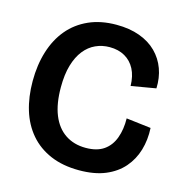

<svg xmlns="http://www.w3.org/2000/svg" viewBox="-103 -770 846 879"><g transform="rotate(15 320.5 -330.0)"><path d="M348 14Q271 14 212.5 -11Q154 -36 115 -81.5Q76 -127 57 -189Q38 -251 38 -326Q38 -403 58 -467Q78 -531 116.5 -577Q155 -623 212 -648.5Q269 -674 343 -674Q405 -674 453 -656.5Q501 -639 533 -607Q565 -575 580.5 -532.5Q596 -490 594 -440L477 -420Q476 -467 459 -499.5Q442 -532 411.5 -549.5Q381 -567 339 -567Q304 -567 273 -553Q242 -539 219 -510Q196 -481 183 -437Q170 -393 170 -332Q170 -254 191.5 -201Q213 -148 254 -120.5Q295 -93 351 -93Q404 -93 436.5 -115.5Q469 -138 484 -179Q499 -220 498 -272L615 -258Q618 -202 603.5 -153Q589 -104 556.5 -66.5Q524 -29 472.5 -7.5Q421 14 348 14Z"/></g></svg>

Font: Bricolage Grotesque 72pt SemiBold
Style: Regular
Weight: 600
Version: Version 1.001;gftools[0.9.33.dev8+g029e19f]